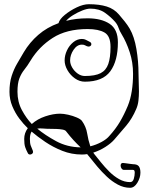

<svg xmlns="http://www.w3.org/2000/svg" viewBox="-20 -716 712 912"><path d="M647 104Q647 128 632.5 152Q618 176 598 176Q568 176 540 161Q512 146 487.5 123Q463 100 442.5 75.5Q422 51 407 32Q403 27 400 23.5Q397 20 394 16Q388 17 381.5 17.5Q375 18 369 18Q320 18 276 0.5Q232 -17 195 -42Q158 -67 130 -91Q122 -78 122 -56Q122 -35 126 -24.5Q130 -14 136 0Q137 2 137 6Q137 11 132.5 14.5Q128 18 123 18Q115 18 112 11Q104 -4 99.5 -17.5Q95 -31 95 -56Q95 -84 112 -107Q92 -126 72 -152.5Q52 -179 38.5 -211.5Q25 -244 25 -280Q25 -323 35.5 -355.5Q46 -388 62 -415Q78 -442 93 -468Q121 -515 162 -550.5Q203 -586 258 -606Q263 -625 288 -645.5Q313 -666 344.5 -681Q376 -696 402 -696Q452 -696 487 -685Q522 -674 545 -647Q558 -632 572 -614.5Q586 -597 596 -580Q618 -542 628 -483Q638 -424 638 -365Q638 -344 639 -323Q640 -302 640 -282Q640 -259 637.5 -237.5Q635 -216 627 -198Q608 -153 579.5 -119Q551 -85 522 -52Q507 -35 480.5 -18Q454 -1 423 9Q426 12 428 16Q441 32 459 54.5Q477 77 499 99Q521 121 546 135Q571 149 598 149Q611 149 615.5 133.5Q620 118 620 104Q620 99 618.5 95Q617 91 612 91H569Q562 91 557.5 84.5Q553 78 553 71Q553 58 564 58Q566 58 577 59.5Q588 61 599 62.5Q610 64 612 64Q632 64 639.5 74Q647 84 647 104ZM612 -365Q612 -420 596 -468.5Q580 -517 558 -553Q548 -569 543 -584Q538 -599 527 -612Q507 -635 479 -655Q451 -675 409 -675Q393 -675 370.5 -666Q348 -657 327 -644Q306 -631 294 -617Q341 -629 396 -629Q461 -629 500.5 -603Q540 -577 540 -515Q540 -427 504 -377.5Q468 -328 383 -328Q358 -328 336 -343.5Q314 -359 300.5 -382.5Q287 -406 287 -429Q287 -453 298 -476.5Q309 -500 328 -515.5Q347 -531 369 -531Q380 -531 387.5 -527Q395 -523 405 -518Q414 -514 414 -506Q414 -501 409.5 -497.5Q405 -494 398 -495Q390 -497 384.5 -500.5Q379 -504 369 -504Q346 -504 329.5 -479.5Q313 -455 313 -429Q313 -412 323 -395Q333 -378 349 -366.5Q365 -355 383 -355Q432 -355 458 -368.5Q484 -382 494.5 -412.5Q505 -443 505 -493Q505 -545 476.5 -561.5Q448 -578 396 -578Q296 -578 230.5 -536Q165 -494 125 -428Q110 -403 95.5 -385Q81 -367 72 -343.5Q63 -320 63 -280Q63 -232 84 -193Q105 -154 131 -127Q158 -151 195.5 -163.5Q233 -176 265 -176Q282 -176 304 -171Q326 -166 344.5 -158Q363 -150 369 -142Q389 -114 394 -82.5Q399 -51 409 -21Q437 -28 462 -41.5Q487 -55 500 -71Q529 -103 549 -136.5Q569 -170 587 -213Q600 -245 606 -283.5Q612 -322 612 -365ZM363 -16Q345 -33 328.5 -51Q312 -69 295 -91Q291 -98 277 -100.5Q263 -103 247.5 -103.5Q232 -104 220 -104Q201 -104 185 -105.5Q169 -107 157 -105Q194 -74 246.5 -45.5Q299 -17 363 -16Z"/></svg>

Font: Ingrid Darling
Style: Regular
Weight: 400
Designer: Robert E. Leuschke
Foundry: Robert E. Leuschke
Version: Version 1.010; ttfautohint (v1.8.3)